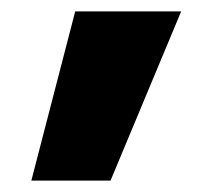

<svg xmlns="http://www.w3.org/2000/svg" viewBox="-20 -718 373 337"><path d="M35 -401H174L298 -698H112Z"/></svg>

Font: Fira Sans Ultra
Style: Regular
Weight: 950
Designer: Carrois Corporate & Edenspiekermann AG
Foundry: Carrois Corporate GbR & Edenspiekermann AG
Version: Version 4.203;PS 004.203;hotconv 1.0.88;makeotf.lib2.5.64775